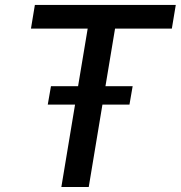

<svg xmlns="http://www.w3.org/2000/svg" viewBox="-20 -747 722 767"><path d="M103.7 -632.8H330.3L291.9 -402.7H183.6L170.8 -329.2H279.8L225.1 0H334.5L389.2 -329.2H497.2L509.9 -402.7H401.3L439.6 -632.8H666.5L682.2 -727.3H119.3Z"/></svg>

Font: Magic Ui Pro Medium
Style: Italic
Weight: 500
Italic angle: -9.39999°
Designer: Stefan Endress, Andreas Faust
Version: Version 1.000;FEAKit 1.0